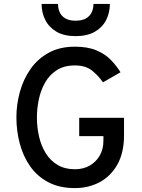

<svg xmlns="http://www.w3.org/2000/svg" viewBox="-20 -951 726 983"><path d="M363.5 12Q284 12 227 -18.2Q170 -48.5 134 -100.2Q98 -152 81 -216.8Q64 -281.5 64 -350Q64 -417 82 -481.5Q100 -546 136.5 -598Q173 -650 229.5 -681Q286 -712 363.5 -712Q429.5 -712 473.8 -693.2Q518 -674.5 547.2 -644.5Q576.5 -614.5 597 -581L507 -529.5Q483.5 -564 450.8 -590Q418 -616 363.5 -616Q308.5 -616 271 -592Q233.5 -568 211 -528.5Q188.5 -489 178.8 -442.2Q169 -395.5 169 -350Q169 -299 180 -251.5Q191 -204 214.5 -166.2Q238 -128.5 275 -106.5Q312 -84.5 363.5 -84.5Q407 -84.5 439.8 -103.5Q472.5 -122.5 491 -155.2Q509.5 -188 509.5 -231V-254H385.5V-348H615V-258.5Q615 -170.5 581.8 -110.2Q548.5 -50 491.5 -19Q434.5 12 363.5 12ZM367 -766Q308 -766 269.5 -788.5Q231 -811 212 -848.5Q193 -886 193 -931H277Q277 -906 286.5 -886.5Q296 -867 316 -856Q336 -845 367 -845Q398.5 -845 418.8 -856Q439 -867 448.8 -886.5Q458.5 -906 458.5 -931H542.5Q542.5 -886 523.5 -848.5Q504.5 -811 465.5 -788.5Q426.5 -766 367 -766Z"/></svg>

Font: Overpass Medium
Style: Regular
Weight: 500
Designer: Delve Withrington, Dave Bailey, Thomas Jockin
Foundry: Delve Fonts LLC
Version: Version 4.000